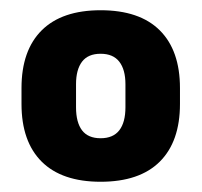

<svg xmlns="http://www.w3.org/2000/svg" viewBox="-20 -667 394 375"><path d="M176.5 -312Q101 -312 61.5 -351.2Q22 -390.5 22 -464V-495Q22 -568.5 61.5 -607.8Q101 -647 176.5 -647Q252.5 -647 292 -607.8Q331.5 -568.5 331.5 -495V-464Q331.5 -390.5 292 -351.2Q252.5 -312 176.5 -312ZM176.5 -397Q201 -397 213 -412.5Q225 -428 225 -457.5V-502.5Q225 -531 213 -546.5Q201 -562 176.5 -562Q152 -562 140.2 -546.5Q128.5 -531 128.5 -502.5V-457.5Q128.5 -428 140.2 -412.5Q152 -397 176.5 -397Z"/></svg>

Font: Anek Telugu
Style: Bold
Weight: 700
Designer: Omkar Bhoir (Telugu), Yesha Goshar (Latin)
Foundry: Ek Type
Version: Version 1.003